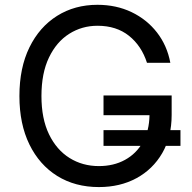

<svg xmlns="http://www.w3.org/2000/svg" viewBox="-20 -757 786 787"><path d="M385.3 9.8Q288.1 9.8 214.8 -35.6Q141.6 -81.1 100.6 -164.8Q59.6 -248.5 59.6 -363.3Q59.6 -479 100.6 -562.7Q141.6 -646.5 213.9 -691.9Q286.1 -737.3 379.4 -737.3Q456.5 -737.3 519.3 -707.3Q582 -677.2 623.5 -623.8Q665 -570.3 678.2 -499.5H582.5Q560.1 -569.3 508.5 -610.4Q457 -651.4 379.9 -651.4Q315.9 -651.4 263.7 -618.4Q211.4 -585.4 180.7 -521.2Q149.9 -457 149.9 -363.3Q149.9 -270.5 180.9 -206.5Q211.9 -142.6 265.1 -109.4Q318.4 -76.2 385.3 -76.2Q445.8 -76.2 492.2 -101.6Q538.6 -127 565.2 -173.8Q591.8 -220.7 592.8 -284.7H404.3V-365.7H683.6V-286.1Q683.6 -195.8 645 -129.4Q606.4 -63 539.3 -26.6Q472.2 9.8 385.3 9.8ZM404.3 -159.2V-223.6H719.7V-159.2Z"/></svg>

Font: Inter-Regular
Style: Regular
Weight: 400
Designer: Rasmus Andersson
Foundry: rsms
Version: Version 4.000;git-a52131595